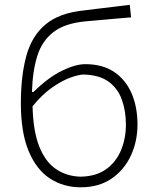

<svg xmlns="http://www.w3.org/2000/svg" viewBox="-20 -767 648 796"><path d="M314.5 9.5Q243 9.5 187 -27Q131 -63.5 98.8 -140.5Q66.5 -217.5 66.5 -339Q66.5 -452 89 -534.8Q111.5 -617.5 168.5 -665.5Q225.5 -713.5 329.5 -724Q345 -726 379.5 -730.2Q414 -734.5 452.5 -739Q491 -743.5 518 -747L523.5 -695Q503 -693.5 475.2 -691Q447.5 -688.5 419 -686Q390.5 -683.5 367.8 -681.5Q345 -679.5 334.5 -678.5Q249 -670.5 201.8 -634.2Q154.5 -598 134.8 -535.5Q115 -473 112.5 -385.5H118.5Q182 -447.5 237.8 -474.2Q293.5 -501 333.5 -501Q405.5 -501 453.5 -468.5Q501.5 -436 525.8 -379.5Q550 -323 550 -251Q550 -181 522.5 -121.8Q495 -62.5 442.5 -26.5Q390 9.5 314.5 9.5ZM326 -458Q306 -457.5 271.8 -445.2Q237.5 -433 196.5 -404.5Q155.5 -376 115 -326.5Q117.5 -222.5 143 -159Q168.5 -95.5 212.5 -65.8Q256.5 -36 314.5 -34.5Q380.5 -36 421.8 -66.8Q463 -97.5 482.5 -146Q502 -194.5 502 -250.5Q502 -307 485.2 -353.8Q468.5 -400.5 430 -428.5Q391.5 -456.5 326 -458Z"/></svg>

Font: Commissioner Loud ExtraLight
Style: Regular
Weight: 200
Designer: Kostas Bartsokas
Foundry: Kostas Bartsokas
Version: Version 1.000; ttfautohint (v1.8.3)